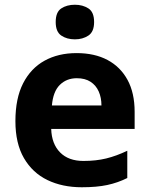

<svg xmlns="http://www.w3.org/2000/svg" viewBox="-20 -780 631 810"><path d="M303 -556Q379 -556 433.5 -527Q488 -498 518 -443Q548 -388 548 -308V-236H196Q198 -173 233.5 -137Q269 -101 332 -101Q385 -101 428 -111.5Q471 -122 517 -144V-29Q477 -9 432.5 0.5Q388 10 325 10Q243 10 180 -20.5Q117 -51 81 -113Q45 -175 45 -269Q45 -365 77.5 -428.5Q110 -492 168 -524Q226 -556 303 -556ZM304 -450Q261 -450 232.5 -422Q204 -394 199 -335H408Q408 -368 396.5 -394Q385 -420 362 -435Q339 -450 304 -450ZM296 -760Q329 -760 353 -744.5Q377 -729 377 -687Q377 -646 353 -630Q329 -614 296 -614Q262 -614 238.5 -630Q215 -646 215 -687Q215 -729 238.5 -744.5Q262 -760 296 -760Z"/></svg>

Font: Noto Sans Armenian
Style: Regular
Weight: 400
Designer: Monotype Design Team
Foundry: Monotype Imaging Inc.
Version: Version 2.007